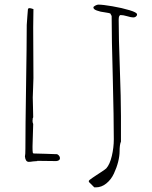

<svg xmlns="http://www.w3.org/2000/svg" viewBox="-20 -684 655 827"><path d="M362.8 98.1 363.3 100.1 386.2 123H393.1Q417 123 437.7 106.4Q458.5 89.8 470.7 63.5Q482.4 38.6 488.8 13.4Q495.1 -11.7 495.1 -32.2Q495.1 -61 501 -74.2V-184.1Q501 -259.3 496.1 -391.1Q491.2 -522.9 491.2 -599.1Q491.2 -619.1 500 -619.1Q510.7 -619.1 527.3 -614.3Q544.9 -608.9 554.2 -608.9Q560.5 -608.9 565.4 -612.5Q570.3 -616.2 570.3 -622.1Q570.3 -630.4 537.8 -640.1Q505.4 -649.9 464.1 -657Q422.9 -664.1 403.3 -664.1Q398.4 -664.1 390.4 -659.9Q382.3 -655.8 382.3 -651.9Q382.3 -644 397 -638.7Q412.6 -632.8 431.2 -630.9Q451.2 -627.9 455.1 -626L460.9 -615.2Q460.9 -518.6 465.8 -349.6Q470.2 -172.4 470.2 -84Q470.2 -48.3 461.7 -12.2Q453.1 23.9 438 41Q435.1 44.4 415 57.6L392.6 72.3L378.9 81.5Q362.3 92.3 362.3 96.2ZM222.2 9.8Q238.3 8.3 238.3 -2.9Q238.3 -8.8 233.4 -14.4Q228.5 -20 223.1 -20H220.2L177.7 -21.5Q140.6 -22.9 126 -22.9Q121.6 -22.9 121.1 -27.8Q120.1 -33.7 120.1 -47.9V-54.2L123 -149.9Q120.1 -155.8 120.1 -164.1Q120.1 -166.5 120.6 -168Q121.1 -169.4 121.1 -171.9L120.1 -170.9L123 -179.2L122.1 -221.7L121.1 -264.2Q121.1 -275.4 122.6 -305.2L124 -348.1Q124 -408.7 123.5 -457Q123 -505.4 123 -565.9Q123 -587.9 123.5 -605.5Q124 -623 124 -645Q124 -644.5 121.6 -645.5Q112.3 -648.9 107.4 -648.9Q100.1 -648.9 100.1 -642.1L97.7 -611.8Q95.2 -580.1 95.2 -576.2Q95.2 -496.1 92.3 -315.9Q89.4 -135.3 89.4 -43Q89.4 -18.1 87.4 -9.8Q89.8 13.2 104 13.2Q111.3 13.2 122.6 11.2Q135.3 9.8 141.1 9.8L139.2 8.8Q188 8.8 222.2 9.8Z"/></svg>

Font: Amatica SC
Style: Regular
Weight: 400
Version: Version 2.000